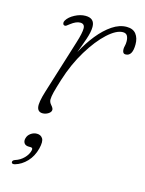

<svg xmlns="http://www.w3.org/2000/svg" viewBox="-110 -524 640 848"><g transform="rotate(15 210.0 -99.5)"><path d="M92.5 -392.5Q88 -395 87.5 -401Q87 -407 91 -413.5Q101.5 -431 126.2 -444Q151 -457 174.5 -457Q216.5 -457 216.5 -417.5Q216.5 -394.5 205 -360.8Q193.5 -327 180.5 -293Q204.5 -338.5 234.5 -375.8Q264.5 -413 297.2 -435Q330 -457 363 -457Q392 -457 406 -439Q420 -421 420 -392Q420 -338 388.5 -338Q374 -338 374 -358.5Q374 -365.5 376.2 -374Q378.5 -382.5 378.5 -394Q378.5 -410 372.8 -420Q367 -430 352.5 -430Q323 -430 283.2 -393.8Q243.5 -357.5 205.5 -295.2Q167.5 -233 143 -155Q130.5 -115 125.2 -94Q120 -73 120 -60Q120 -48 130 -36.8Q140 -25.5 140 -18Q140 -7.5 127.8 0.2Q115.5 8 102 8Q80.5 8 76.5 -13Q72.5 -34 89 -87L166 -334Q180.5 -380 180.2 -401Q180 -422 159.5 -422Q141 -422 117 -403.5Q109.5 -397.5 103.8 -393.5Q98 -389.5 92.5 -392.5ZM81.5 166Q66.5 166 60.2 156.8Q54 147.5 57.5 134.5Q61 120 73.8 110.8Q86.5 101.5 102 101.5Q119.5 101.5 128.2 114.8Q137 128 128.5 162Q119 199 95.5 223.8Q72 248.5 42.5 257Q29 260.5 27 252Q26 242.5 39 238.5Q61 231.5 77.2 215Q93.5 198.5 98 180Q102 166 89.5 166Z"/></g></svg>

Font: Fraunces 9pt SuperSoft Thin
Style: Italic
Weight: 100
Italic angle: -16°
Version: Version 1.000;[0bf87f6ff]